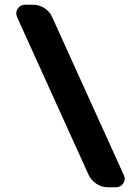

<svg xmlns="http://www.w3.org/2000/svg" viewBox="-20 -750 564 810"><path d="M354 -12 52 -678Q44 -696 54.5 -713Q65 -730 85 -730H120Q146 -730 168 -715.5Q190 -701 200 -678L502 -12Q511 6 500.5 23Q490 40 469 40H434Q409 40 387 25.5Q365 11 354 -12Z"/></svg>

Font: Rounded Mplus 1c ExtraBold
Style: Regular
Weight: 800
Version: Version 1.059.20150529